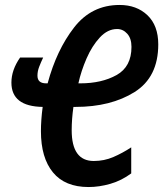

<svg xmlns="http://www.w3.org/2000/svg" viewBox="-20 -744 658 774"><path d="M452 -627Q476 -627 493 -608Q510 -589 510 -555Q510 -475 450 -441.5Q390 -408 304 -408H296Q307 -458 329 -508.5Q351 -559 382.5 -593Q414 -627 452 -627ZM509 -45V-150Q474 -127 437 -111Q400 -95 358 -95Q269 -95 269 -219Q269 -264 276 -313H284Q427 -313 522.5 -373Q618 -433 618 -565Q618 -641 574.5 -682.5Q531 -724 462 -724Q349 -724 278.5 -633Q208 -542 172 -408H166Q131 -408 131 -439Q131 -457 138 -475Q145 -493 154 -512H61Q26 -462 26 -411Q26 -315 152 -313Q145 -260 145 -215Q145 -108 193.5 -49Q242 10 337 10Q380 10 425 -3Q470 -16 509 -45Z"/></svg>

Font: Noto Sans Display Condensed
Style: Bold Italic
Weight: 700
Width: 3
Designer: Monotype Design team
Foundry: Monotype Imaging Inc.
Version: 1.000